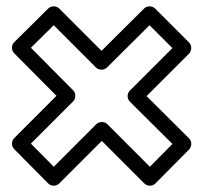

<svg xmlns="http://www.w3.org/2000/svg" viewBox="-20 -720 652 611"><path d="M528.7 -261.9 456.9 -189.4 321.7 -324.7C311 -335.4 293.9 -332.3 286.3 -324.7L151.1 -189.4L78.3 -262.9L212.7 -397.3C222.7 -407.4 221.5 -423.8 212.7 -432.6L78.4 -567.9L150.9 -639.7L285.3 -505.3C295.4 -495.3 311.8 -496.5 320.6 -505.3L455.9 -639.7L528.6 -567L393.3 -431.7C383.7 -422.1 383.6 -406 393.4 -396.3ZM581.8 -244.4C590.5 -253.3 591.7 -269.7 581.6 -279.7L446.4 -414.1L581.7 -549.3C589.3 -556.9 592.4 -574 581.7 -584.7L473.7 -692.7C464.9 -701.4 448.5 -702.8 438.4 -692.7L303.1 -558.3L168.7 -692.7C160 -701.4 143.5 -702.8 133.4 -692.8L25.4 -585.8C15.7 -576.1 15.7 -560 25.3 -550.4L159.7 -415.1L25.3 -280.7C16.6 -272 15.2 -255.5 25.2 -245.4L133.2 -136.4C143 -126.6 159.1 -126.7 168.7 -136.3L304 -271.6L439.3 -136.3C449.1 -126.5 465.2 -126.8 474.8 -136.4Z"/></svg>

Font: Hussar Ekologiczny
Style: Regular
Weight: 400
Foundry: Cannot Into Space Fonts
Version: Version 0.97